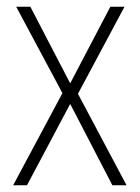

<svg xmlns="http://www.w3.org/2000/svg" viewBox="-20 -549 415 569"><path d="M165 -273 19 0H60L188 -241L313 0H355L211 -271L349 -529H307L188 -302L70 -529H28Z"/></svg>

Font: Noto Sans Tamil Condensed ExtraLight
Style: Regular
Weight: 200
Width: 3
Designer: Jelle Bosma - Monotype Design Team
Foundry: Monotype Imaging Inc.
Version: Version 2.004